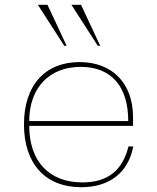

<svg xmlns="http://www.w3.org/2000/svg" viewBox="-20 -771 656 801"><path d="M80 -252C80 -89 168 10 319 10C436 10 515 -50 536 -160H516C491 -59 428 -10 324 -10C185 -10 102 -98 102 -246H535V-282C535 -423 449 -512 312 -512C167 -512 80 -414 80 -252ZM102 -266C102 -403 184 -492 317 -492C443 -492 515 -412 515 -266ZM138 -751 248 -580H258L178 -751ZM278 -751 388 -580H398L318 -751Z"/></svg>

Font: Perun Thin
Style: Regular
Weight: 100
Foundry: Copyright (c) Stefan Peev, Context Ltd, 2016
Version: Version 1.089